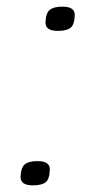

<svg xmlns="http://www.w3.org/2000/svg" viewBox="-20 -556 289 578"><path d="M42 -24Q43 -52 55 -61.5Q67 -71 93 -71Q131 -71 130 -45Q129 -16 117 -7Q105 2 79 2Q41 2 42 -24ZM117 -489Q118 -517 130 -526.5Q142 -536 168 -536Q206 -536 205 -510Q204 -481 192 -472Q180 -463 154 -463Q116 -463 117 -489Z"/></svg>

Font: Georama ExtraExtended Light
Style: Italic
Weight: 300
Width: 8
Italic angle: -9°
Designer: Jean-Baptiste Levee
Foundry: Production Type
Version: Version 1.000